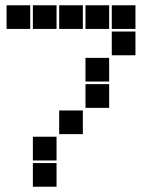

<svg xmlns="http://www.w3.org/2000/svg" viewBox="-20 -715 640 730"><path d="M6 -695Q5 -695 5 -695Q5 -695 5 -694V-606Q5 -605 5 -605Q5 -605 6 -605H94Q95 -605 95 -605Q95 -605 95 -606V-694Q95 -695 95 -695Q95 -695 94 -695ZM106 -695Q105 -695 105 -695Q105 -695 105 -694V-606Q105 -605 105 -605Q105 -605 106 -605H194Q195 -605 195 -605Q195 -605 195 -606V-694Q195 -695 195 -695Q195 -695 194 -695ZM206 -695Q205 -695 205 -695Q205 -695 205 -694V-606Q205 -605 205 -605Q205 -605 206 -605H294Q295 -605 295 -605Q295 -605 295 -606V-694Q295 -695 295 -695Q295 -695 294 -695ZM306 -695Q305 -695 305 -695Q305 -695 305 -694V-606Q305 -605 305 -605Q305 -605 306 -605H394Q395 -605 395 -605Q395 -605 395 -606V-694Q395 -695 395 -695Q395 -695 394 -695ZM406 -695Q405 -695 405 -695Q405 -695 405 -694V-606Q405 -605 405 -605Q405 -605 406 -605H494Q495 -605 495 -605Q495 -605 495 -606V-694Q495 -695 495 -695Q495 -695 494 -695ZM406 -595Q405 -595 405 -595Q405 -595 405 -594V-506Q405 -505 405 -505Q405 -505 406 -505H494Q495 -505 495 -505Q495 -505 495 -506V-594Q495 -595 495 -595Q495 -595 494 -595ZM306 -495Q305 -495 305 -495Q305 -495 305 -494V-406Q305 -405 305 -405Q305 -405 306 -405H394Q395 -405 395 -405Q395 -405 395 -406V-494Q395 -495 395 -495Q395 -495 394 -495ZM306 -395Q305 -395 305 -395Q305 -395 305 -394V-306Q305 -305 305 -305Q305 -305 306 -305H394Q395 -305 395 -305Q395 -305 395 -306V-394Q395 -395 395 -395Q395 -395 394 -395ZM206 -295Q205 -295 205 -295Q205 -295 205 -294V-206Q205 -205 205 -205Q205 -205 206 -205H294Q295 -205 295 -205Q295 -205 295 -206V-294Q295 -295 295 -295Q295 -295 294 -295ZM106 -195Q105 -195 105 -195Q105 -195 105 -194V-106Q105 -105 105 -105Q105 -105 106 -105H194Q195 -105 195 -105Q195 -105 195 -106V-194Q195 -195 195 -195Q195 -195 194 -195ZM106 -95Q105 -95 105 -95Q105 -95 105 -94V-6Q105 -5 105 -5Q105 -5 106 -5H194Q195 -5 195 -5Q195 -5 195 -6V-94Q195 -95 195 -95Q195 -95 194 -95Z"/></svg>

Font: Doto Black
Style: Regular
Weight: 900
Version: Version 1.000